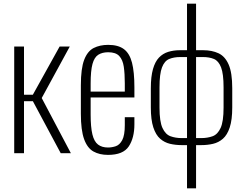

<svg xmlns="http://www.w3.org/2000/svg" viewBox="-20 -830 1324 1040"><path d="M57 0V-578H110V-317H158L303 -578H358L206 -299L364 0H309L158 -282H110V0Z M565 9Q519 9 486 -9.5Q453 -28 435.5 -76.5Q418 -125 418 -214V-368Q418 -459 436 -506Q454 -553 487.5 -570Q521 -587 566 -587Q620 -587 651 -564Q682 -541 695 -490.5Q708 -440 708 -357V-302H471V-210Q471 -141 480.5 -102Q490 -63 511 -47Q532 -31 565 -31Q586 -31 607 -38Q628 -45 642 -71Q656 -97 656 -152V-195H708V-157Q708 -83 677.5 -37Q647 9 565 9ZM471 -334H656V-379Q656 -431 650.5 -468.5Q645 -506 626 -526.5Q607 -547 566 -547Q534 -547 512.5 -533.5Q491 -520 481 -483.5Q471 -447 471 -378Z M993 190V-44H964Q931 -44 901 -51Q871 -58 847.5 -78.5Q824 -99 810.5 -140Q797 -181 797 -248V-352Q797 -415 808.5 -455.5Q820 -496 841 -518Q862 -540 891 -549Q920 -558 955 -558H993V-810H1042V-558H1081Q1128 -558 1163.5 -541.5Q1199 -525 1218.5 -480.5Q1238 -436 1238 -352V-248Q1238 -181 1224.5 -140Q1211 -99 1187.5 -78.5Q1164 -58 1134 -51Q1104 -44 1071 -44H1042V190ZM965 -82H993V-521H956Q922 -521 896.5 -510.5Q871 -500 857.5 -465Q844 -430 844 -357V-247Q844 -172 860 -137Q876 -102 903.5 -92Q931 -82 965 -82ZM1042 -82H1069Q1104 -82 1131.5 -92Q1159 -102 1175 -137Q1191 -172 1191 -247V-357Q1191 -430 1177.5 -465Q1164 -500 1139 -510.5Q1114 -521 1079 -521H1042Z"/></svg>

Font: Oswald ExtraLight
Style: Regular
Weight: 250
Designer: Vernon Adams
Foundry: Vernon Adams
Version: Version 4.103;gftools[0.9.33.dev8+g029e19f]